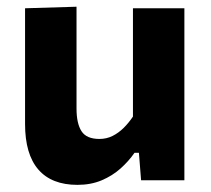

<svg xmlns="http://www.w3.org/2000/svg" viewBox="-20 -523 611 557"><path d="M204.7 13.3Q129.7 13.3 91.2 -31.2Q52.7 -75.7 52.7 -163.4Q52.7 -196.8 52.7 -221.5Q52.7 -246.1 52.7 -272.2Q52.7 -321.7 52.7 -359.4Q52.7 -397.1 52.7 -430.2Q52.7 -463.3 52.7 -499L202 -503.5Q202 -450.2 202 -398.4Q202 -346.6 202 -290.9V-208.1Q202 -164.7 216.5 -142.3Q230.9 -119.9 268.5 -119.9Q289.1 -119.9 306.7 -128.7Q324.3 -137.6 339 -152.2Q353.7 -166.9 365.7 -184.8V-290.9Q365.7 -346.6 365.7 -396.2Q365.7 -445.8 365.7 -499H514.9Q514.9 -445.8 514.9 -393.8Q514.9 -341.9 514.9 -272.2V-216Q514.9 -154 514.9 -103.8Q514.9 -53.7 514.9 0H389.3L383 -79.7H370.2Q353.3 -55.3 329.6 -34.1Q305.8 -12.9 274.7 0.2Q243.6 13.3 204.7 13.3Z"/></svg>

Font: Commissioner Thin
Style: Regular
Weight: 100
Designer: Kostas Bartsokas
Foundry: Kostas Bartsokas
Version: Version 1.001;gftools[0.9.23]